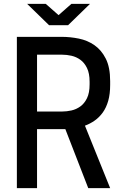

<svg xmlns="http://www.w3.org/2000/svg" viewBox="-20 -970 638 990"><path d="M171 0H67V-780H298Q342 -780 386.5 -771Q431 -762 467 -737Q503 -712 525.5 -667.5Q548 -623 548 -552V-532Q548 -485 538 -450Q528 -415 510 -390Q492 -365 468.5 -348.5Q445 -332 418 -322L548 0H435L317 -304H171ZM301 -395Q324 -395 348.5 -400.5Q373 -406 394 -421Q415 -436 428.5 -463.5Q442 -491 442 -535V-548Q442 -592 428.5 -619.5Q415 -647 394 -662Q373 -677 348.5 -682.5Q324 -688 301 -688H171V-395ZM216 -950 282 -892 348 -950H444L331 -840H233L120 -950Z"/></svg>

Font: Cooper Hewitt
Style: Regular
Weight: 707
Designer: Village Type and Design LLC
Foundry: Cooper Hewitt Smithsonian Design Museum
Version: 1.000